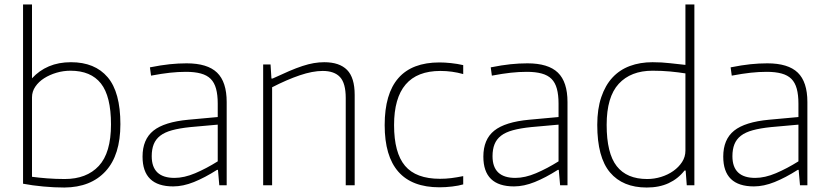

<svg xmlns="http://www.w3.org/2000/svg" viewBox="-20 -828 3707 858"><path d="M268 10Q223 10 174 5.5Q125 1 83 -7V-808H123V-478Q155 -513 198.5 -531.5Q242 -550 297 -550Q404 -550 461 -483Q518 -416 518 -273Q518 -135 452 -63Q386 9 268 10ZM269 -28Q367 -28 421.5 -86.5Q476 -145 476 -272Q476 -398 431 -455Q386 -512 295 -512Q263 -512 232.5 -503Q202 -494 177.5 -478.5Q153 -463 138 -441Q123 -419 123 -393V-38Q152 -34 190.5 -31Q229 -28 269 -28Z M754 5Q617 5 617 -128Q617 -205 665.5 -244Q714 -283 822 -293L953 -305V-365Q953 -404 945.5 -431.5Q938 -459 921.5 -475.5Q905 -492 877.5 -499.5Q850 -507 811 -507Q776 -507 739.5 -503Q703 -499 655 -490L650 -527Q700 -537 738.5 -541Q777 -545 814 -545Q907 -545 950 -503.5Q993 -462 993 -372V0H960L954 -69H950Q895 -34 846.5 -14.5Q798 5 754 5ZM760 -33Q803 -33 852.5 -54Q902 -75 953 -107V-271L830 -260Q782 -255 749 -246Q716 -237 696 -221.5Q676 -206 667 -183.5Q658 -161 658 -130Q658 -33 760 -33Z M1156 -540H1189L1193 -477H1198Q1239 -496 1271.5 -510Q1304 -524 1331.5 -533Q1359 -542 1382.5 -546Q1406 -550 1429 -550Q1497 -550 1531 -515.5Q1565 -481 1565 -404V0H1525V-390Q1525 -456 1499.5 -483.5Q1474 -511 1422 -511Q1377 -511 1319.5 -491.5Q1262 -472 1196 -438V0H1156Z M1944 9Q1699 9 1699 -269Q1699 -549 1944 -549Q1967 -549 1995.5 -546Q2024 -543 2050 -537V-497Q2000 -511 1948 -511Q1741 -511 1741 -269Q1741 -145 1790 -87Q1839 -29 1946 -29Q1972 -29 1996 -32Q2020 -35 2050 -41V-4Q2030 2 2000.5 5.5Q1971 9 1944 9Z M2277 5Q2140 5 2140 -128Q2140 -205 2188.5 -244Q2237 -283 2345 -293L2476 -305V-365Q2476 -404 2468.5 -431.5Q2461 -459 2444.5 -475.5Q2428 -492 2400.5 -499.5Q2373 -507 2334 -507Q2299 -507 2262.5 -503Q2226 -499 2178 -490L2173 -527Q2223 -537 2261.5 -541Q2300 -545 2337 -545Q2430 -545 2473 -503.5Q2516 -462 2516 -372V0H2483L2477 -69H2473Q2418 -34 2369.5 -14.5Q2321 5 2277 5ZM2283 -33Q2326 -33 2375.5 -54Q2425 -75 2476 -107V-271L2353 -260Q2305 -255 2272 -246Q2239 -237 2219 -221.5Q2199 -206 2190 -183.5Q2181 -161 2181 -130Q2181 -33 2283 -33Z M2870 10Q2763 10 2706 -57.5Q2649 -125 2649 -270Q2649 -341 2667 -394Q2685 -447 2717 -481.5Q2749 -516 2794.5 -533Q2840 -550 2896 -550Q2938 -550 2975 -545.5Q3012 -541 3043 -538V-808H3083V0H3049L3044 -66H3039Q3010 -29 2968 -9.5Q2926 10 2870 10ZM2872 -28Q2904 -28 2934.5 -37.5Q2965 -47 2989 -64Q3013 -81 3028 -104Q3043 -127 3043 -155V-500Q3012 -505 2975 -508.5Q2938 -512 2896 -512Q2799 -512 2745 -453.5Q2691 -395 2691 -270Q2691 -143 2736 -85.5Q2781 -28 2872 -28Z M3349 5Q3212 5 3212 -128Q3212 -205 3260.5 -244Q3309 -283 3417 -293L3548 -305V-365Q3548 -404 3540.5 -431.5Q3533 -459 3516.5 -475.5Q3500 -492 3472.5 -499.5Q3445 -507 3406 -507Q3371 -507 3334.5 -503Q3298 -499 3250 -490L3245 -527Q3295 -537 3333.5 -541Q3372 -545 3409 -545Q3502 -545 3545 -503.5Q3588 -462 3588 -372V0H3555L3549 -69H3545Q3490 -34 3441.5 -14.5Q3393 5 3349 5ZM3355 -33Q3398 -33 3447.5 -54Q3497 -75 3548 -107V-271L3425 -260Q3377 -255 3344 -246Q3311 -237 3291 -221.5Q3271 -206 3262 -183.5Q3253 -161 3253 -130Q3253 -33 3355 -33Z"/></svg>

Font: Encode Sans Normal
Style: Thin
Weight: 100
Designer: Pablo Impallari, Andres Torresi
Foundry: Pablo Impallari, Andres Torresi
Version: Version 1.000; ttfautohint (v1.00) -l 8 -r 50 -G 200 -x 14 -